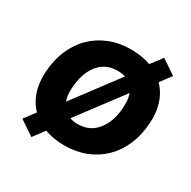

<svg xmlns="http://www.w3.org/2000/svg" viewBox="-182 -952 1192 1197"><g transform="rotate(30 413.5 -353.0)"><path d="M400 11Q294 11 217.5 -30Q141 -71 102 -147Q63 -223 69 -327Q74 -415 104.5 -487Q135 -559 187 -610Q239 -661 308.5 -688.5Q378 -716 460 -716Q566 -716 642.5 -675.5Q719 -635 758 -559Q797 -483 791 -379Q786 -290 755.5 -218Q725 -146 673 -95Q621 -44 551.5 -16.5Q482 11 400 11ZM404 -146Q463 -146 505 -175.5Q547 -205 571.5 -258.5Q596 -312 599 -383Q604 -470 565.5 -514.5Q527 -559 455 -559Q397 -559 355 -530Q313 -501 289 -448Q265 -395 261 -323Q256 -236 294.5 -191Q333 -146 404 -146ZM195 68 89 -3 185 -131 252 -205 528 -573 569 -647 665 -774 770 -703 674 -575 607 -501 331 -134 290 -59Z"/></g></svg>

Font: Nunito Sans 10pt Black
Style: Italic
Weight: 900
Italic angle: -9°
Designer: Vernon Adams
Foundry: Vernon Adams
Version: Version 3.101;gftools[0.9.27]